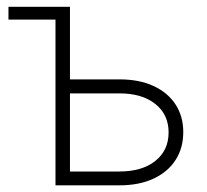

<svg xmlns="http://www.w3.org/2000/svg" viewBox="-20 -556 620 576"><path d="M5.4 -497.1V-535.6H167.5V-497.1ZM179.2 -317.9H338.4Q397.5 -317.9 440.4 -298.1Q483.4 -278.3 506.6 -242.7Q529.8 -207 529.8 -159.7Q529.8 -111.8 506.6 -75.9Q483.4 -40 440.4 -20Q397.5 0 338.4 0H146.5V-535.6H189.9V-41.5H337.9Q406.2 -41.5 446 -73.2Q485.8 -105 485.8 -158.7Q485.8 -212.4 446 -244.1Q406.2 -275.9 337.9 -275.9H179.2Z"/></svg>

Font: Inter 20pt ExtraLight
Style: Regular
Weight: 250
Version: Version 4.001;git-66647c0bb